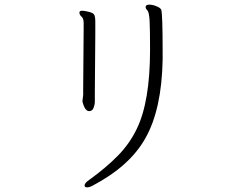

<svg xmlns="http://www.w3.org/2000/svg" viewBox="-20 -738 1040 824"><path d="M672 -696Q678 -678 678 -513V-482Q674 -268 604 -145Q537 -25 377 59Q364 66 353.5 66Q343 66 343 58Q343 47 363 34Q436 -19 486 -70Q536 -121 566 -183Q624 -300 624 -525Q624 -612 622 -649Q620 -686 612.5 -693.5Q605 -701 605 -708L606 -712Q608 -718 621.5 -718Q635 -718 652 -711Q669 -704 672 -696ZM363 -261Q344 -261 334 -302V-306L337 -331V-359L339 -612V-639Q339 -659 330 -666.5Q321 -674 321 -684V-686Q323 -692 332.5 -692Q342 -692 362 -687Q382 -682 385.5 -672.5Q389 -663 389 -648V-590L387 -342V-302Q387 -289 381.5 -275Q376 -261 363 -261Z"/></svg>

Font: LXGW WenKai Lite Light
Style: Regular
Weight: 300
Designer: LXGW / Fontworks Inc.
Foundry: LXGW / Fontworks Inc.
Version: Version 1.511; March 25, 2025